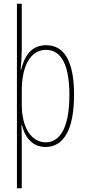

<svg xmlns="http://www.w3.org/2000/svg" viewBox="-20 -780 463 1032"><path d="M378 -270C378 -450 326 -537 228 -537C143 -537 110 -472 93 -404H91C95 -444 97 -488 97 -520V-760H71V232H97V-37C97 -69 96 -95 95 -107H98C111 -53 146 10 225 10C317 10 378 -75 378 -270ZM353 -270C353 -79 294 -15 226 -15C152 -15 97 -88 97 -219V-292C97 -428 145 -512 227 -512C313 -512 353 -424 353 -270Z"/></svg>

Font: Noto Sans Malayalam ExtraCondensed Thin
Style: Regular
Weight: 100
Width: 2
Designer: Jelle Bosma - Monotype Design Team
Foundry: Monotype Imaging Inc.
Version: Version 2.104